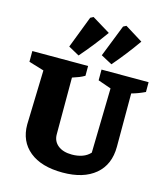

<svg xmlns="http://www.w3.org/2000/svg" viewBox="-143 -1058 1010 1174"><g transform="rotate(15 362.0 -471.0)"><path d="M364 13Q229 13 154.5 -48Q80 -109 80 -215L90 -560L-6 -589V-657H347V-595Q330 -585 312.5 -578Q295 -571 270 -563V-204Q270 -160 302.5 -134Q335 -108 391 -108Q427 -108 456.5 -118.5Q486 -129 506 -151L515 -560L432 -589V-657H730V-595Q709 -585 688 -577Q667 -569 645 -563V-226Q645 -112 570.5 -49.5Q496 13 364 13ZM205 -742 283 -945 302 -955 417 -885Q350 -791 274 -704ZM411 -742 491 -945 510 -955 623 -885Q590 -838 554.5 -792.5Q519 -747 482 -704Z"/></g></svg>

Font: Piazzolla SC ExtraBold
Style: Regular
Weight: 800
Designer: Juan Pablo del Peral
Foundry: Huerta Tipografica
Version: Version 1.330